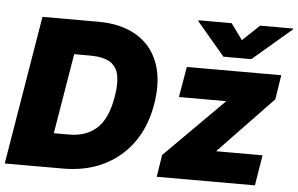

<svg xmlns="http://www.w3.org/2000/svg" viewBox="-53 -856 1450 935"><g transform="rotate(5 672.0 -388.5)"><path d="M285.5 0H1.4L122.2 -727.3H394.9Q506.4 -727.3 582.2 -682.4Q658 -637.4 689.3 -552.9Q720.5 -468.4 701.7 -353.7Q674 -187.1 563.2 -93.6Q452.4 0 285.5 0ZM744.3 0 761.4 -108 1046.9 -393.5 1048.3 -396.3H818.2L843.8 -545.5H1305.4L1286.9 -426.1L1024.1 -152L1022.7 -149.1H1248.6L1224.4 0ZM226.6 -167.6H298.3Q340.2 -167.6 373 -178.1Q405.9 -188.6 433.2 -211.8Q460.6 -235.1 479.2 -275.6Q497.9 -316.1 507.1 -373.6Q512.4 -405.2 512.8 -430.4Q513.1 -455.6 509.4 -475Q505.7 -494.3 497 -508.7Q488.3 -523.1 476.2 -532.8Q464.1 -542.6 446.9 -548.7Q429.7 -554.7 410 -557.2Q390.3 -559.7 365.1 -559.7H291.9ZM1042.6 -777 1099.4 -698.9 1181.8 -777H1343.8L1343 -772.7L1153.4 -610.8H1017L880 -772.7L880.7 -777Z"/></g></svg>

Font: Karasuma Gothic
Style: Italic
Weight: 900
Italic angle: -9.39999°
Designer: Rasmus Andersson / Ryoko Nishizuka
Foundry: Genbu
Version: Version 1.00